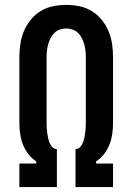

<svg xmlns="http://www.w3.org/2000/svg" viewBox="-20 -763 540 783"><path d="M59 0V-96H128V-105Q109 -117 95 -135.5Q81 -154 73 -175Q65 -196 62 -218.5Q59 -241 59 -264V-530Q59 -557 63 -584Q67 -611 77.5 -636Q88 -661 105.5 -682.5Q123 -704 146 -718Q169 -732 196 -737.5Q223 -743 250 -743Q277 -743 304 -737.5Q331 -732 354 -718Q377 -704 394.5 -682.5Q412 -661 422.5 -636Q433 -611 437 -584Q441 -557 441 -530V-264Q441 -241 438 -218.5Q435 -196 427 -175Q419 -154 405 -135.5Q391 -117 372 -105V-96H441V0H288V-155Q299 -155 306.5 -163Q314 -171 318 -181Q322 -191 324 -201Q326 -211 327.5 -221.5Q329 -232 329.5 -242.5Q330 -253 330 -264V-530Q330 -543 328.5 -556.5Q327 -570 323.5 -582.5Q320 -595 314 -607Q308 -619 298.5 -628.5Q289 -638 276 -642.5Q263 -647 250 -647Q237 -647 224 -642.5Q211 -638 201.5 -628.5Q192 -619 186 -607Q180 -595 176.5 -582.5Q173 -570 171.5 -556.5Q170 -543 170 -530V-264Q170 -253 170.5 -242.5Q171 -232 172.5 -221.5Q174 -211 176 -201Q178 -191 182 -181Q186 -171 193.5 -163Q201 -155 212 -155V0Z"/></svg>

Font: Iosevka Custom
Style: Bold
Weight: 700
Monospace: yes
Designer: Belleve Invis
Foundry: Belleve Invis
Version: Version 30.3.3; ttfautohint (v1.8.3)